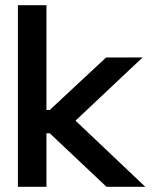

<svg xmlns="http://www.w3.org/2000/svg" viewBox="-20 -720 598 740"><path d="M49 0H159V-206.5H171.5L390.5 0H540L271 -255L529.5 -498.5H389L171.5 -296H159V-700H49Z"/></svg>

Font: MCL Standard Medium
Style: Regular
Weight: 500
Designer: Květoslav Bartoš
Foundry: Florian Karsten
Version: Version 1.001;Glyphs 3.2.3 (3260)